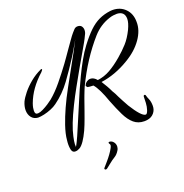

<svg xmlns="http://www.w3.org/2000/svg" viewBox="-187 -852 1311 1367"><g transform="rotate(-20 468.0 -168.5)"><path d="M224 162Q220 162 217 161.5Q214 161 211 160Q196 154 193 127Q192 121 191.5 114Q191 107 191 100Q191 92 191.5 84.5Q192 77 193 69Q195 43 201.5 15.5Q208 -12 218 -41Q236 -94 263.5 -155Q291 -216 329 -285L398 -410Q424 -457 449 -502.5Q474 -548 495 -590Q477 -559 458 -526Q439 -493 431 -481Q381 -402 327 -328Q273 -254 202 -203Q183 -189 156 -178Q129 -167 102 -161Q75 -155 55 -155Q24 -157 6.5 -179.5Q-11 -202 -11 -235Q-11 -249 -7.5 -264.5Q-4 -280 3 -296Q15 -321 41.5 -354Q68 -387 106 -418.5Q144 -450 188 -470Q190 -472 194 -472Q197 -472 198.5 -469.5Q200 -467 196 -462L187 -451Q91 -365 54 -264Q48 -247 45.5 -233.5Q43 -220 43 -210Q43 -181 67 -184Q82 -185 104.5 -196Q127 -207 149 -221.5Q171 -236 182 -245Q228 -283 273.5 -338.5Q319 -394 361 -451Q375 -470 389.5 -491Q404 -512 418 -532Q441 -564 461 -593Q481 -622 495 -638L514 -659Q525 -670 540 -670Q561 -670 570 -657.5Q579 -645 579 -629Q579 -610 569 -593Q559 -571 545.5 -547Q532 -523 517 -497Q486 -445 453.5 -387.5Q421 -330 387 -269Q370 -238 354.5 -209Q339 -180 325 -151Q262 -24 245 56Q237 91 236 113Q236 114 236.5 123.5Q237 133 236 133Q238 133 253 103Q268 73 296 6L339 -95Q356 -135 372.5 -174Q389 -213 402 -243Q418 -279 442 -329.5Q466 -380 495 -432Q524 -484 553 -522Q596 -579 633 -614.5Q670 -650 709.5 -668.5Q749 -687 797 -693Q801 -693 805 -693.5Q809 -694 813 -694Q872 -694 909.5 -656Q947 -618 947 -557Q949 -493 904 -428.5Q859 -364 779 -317Q728 -286 673.5 -266Q619 -246 566 -239Q579 -219 592.5 -195.5Q606 -172 616 -150Q624 -138 630 -126Q636 -114 642 -101Q652 -82 662.5 -61.5Q673 -41 687 -17Q718 33 742.5 60Q767 87 783 87Q793 87 802 61Q810 37 811.5 9Q813 -19 813 -36Q813 -48 822 -48Q829 -48 831 -37Q832 -33 834.5 -25.5Q837 -18 842 -7Q851 14 851 45Q851 76 832 98.5Q813 121 782 126Q776 127 770 127.5Q764 128 758 128Q712 128 680 101Q648 74 623.5 24Q599 -26 573 -93Q556 -142 538 -179Q520 -216 503 -235Q487 -235 476.5 -236.5Q466 -238 460 -239L459 -240Q453 -246 451 -249.5Q449 -253 453 -258Q457 -270 470.5 -279Q484 -288 498 -288Q524 -288 546 -261Q596 -267 642 -293Q688 -319 738 -362Q779 -397 811 -432.5Q843 -468 870 -523Q892 -570 892 -599Q892 -655 835 -658Q822 -658 806.5 -656Q791 -654 774 -648Q701 -624 647 -564Q528 -429 442 -249Q437 -238 431.5 -224Q426 -210 419 -192Q415 -182 410.5 -169Q406 -156 401 -142Q392 -115 381.5 -86.5Q371 -58 363 -35Q356 -14 347.5 6Q339 26 331 45Q291 130 258 151Q239 162 224 162ZM382 357Q378 357 375 353Q371 348 376 343L409 305Q424 288 440 266Q456 244 466 225Q476 206 471 198Q465 190 465 186Q465 180 473 180Q489 180 501.5 194.5Q514 209 514 229Q514 234 512 242.5Q510 251 506 257Q490 284 469.5 296Q449 308 421 331Q417 335 406 343Q395 351 392 354Q388 357 382 357Z"/></g></svg>

Font: Birthstone Bounce Medium
Style: Regular
Weight: 500
Designer: Robert E. Leuschke
Foundry: Rob Leuschke
Version: Version 1.010; ttfautohint (v1.8.3)